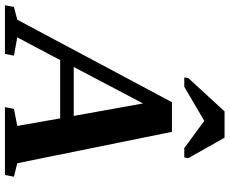

<svg xmlns="http://www.w3.org/2000/svg" viewBox="-146 -814 908 759"><g transform="rotate(90 307.5 -434.0)"><path d="M147.5 -35.6 140.6 0H-51.8L-44.9 -35.6L5.4 -48.8L331.5 -660.2H448.7L572.8 -48.8L626 -35.6L619.1 0H351.1L357.9 -35.6L425.3 -48.8L395.5 -218.3H165L75.2 -48.8ZM336.4 -545.9 192.4 -272H385.7ZM233.4 -709 236.3 -725.1 367.7 -868.2H471.7L552.7 -725.1L549.8 -709H512.7L405.3 -788.1L270.5 -709Z"/></g></svg>

Font: Tinos
Style: Bold Italic
Weight: 700
Italic angle: -16.333°
Designer: Steve Matteson
Foundry: Monotype Imaging Inc.
Version: Version 1.23